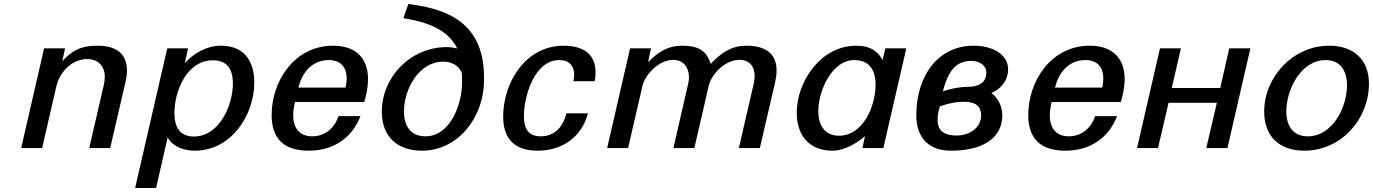

<svg xmlns="http://www.w3.org/2000/svg" viewBox="-20 -742 6879 962"><path d="M86 0H191L262 -308C279 -382 341 -446 416 -446C472 -446 505 -411 505 -358C505 -347 504 -334 501 -320L427 0H532L609 -332C614 -354 616 -373 616 -389C616 -471 565 -513 468 -513C379 -513 337 -484 292 -435L306 -500H201Z M657 200H762L820 -54C841 -12 895 13 956 13C1140 13 1254 -167 1254 -328C1254 -443 1198 -513 1087 -513C1016 -513 949 -475 906 -425L922 -500H818ZM854 -177C854 -284 915 -440 1047 -440C1115 -440 1147 -398 1147 -324C1147 -216 1080 -58 951 -58C877 -58 854 -110 854 -177Z M1341 -166C1341 -55 1395 13 1526 13C1653 13 1744 -52 1786 -160H1676C1657 -102 1610 -59 1544 -59C1478 -59 1449 -104 1449 -164C1449 -185 1453 -209 1458 -231H1805C1816 -268 1824 -307 1824 -346C1824 -447 1766 -513 1649 -513C1454 -513 1341 -334 1341 -166ZM1475 -303C1497 -391 1553 -441 1627 -441C1695 -441 1717 -397 1717 -348C1717 -334 1715 -318 1711 -303Z M2001 -651C2126 -631 2227 -591 2271 -499C2254 -503 2237 -506 2219 -506C2034 -506 1893 -353 1893 -183C1893 -58 1970 13 2094 13C2279 13 2404 -159 2405 -335V-357C2405 -656 2176 -702 2026 -722ZM2004 -184C2004 -293 2077 -433 2201 -433C2246 -433 2278 -413 2294 -377C2295 -368 2295 -338 2295 -328C2295 -219 2236 -59 2112 -59C2036 -59 2004 -113 2004 -184Z M2501 -158C2501 -44 2561 13 2674 13C2800 13 2895 -58 2926 -174H2818C2800 -103 2757 -59 2689 -59C2632 -59 2605 -91 2605 -161C2605 -258 2657 -441 2782 -441C2835 -441 2857 -409 2857 -366C2857 -356 2855 -346 2853 -335H2960C2963 -351 2964 -366 2964 -380C2964 -474 2898 -513 2804 -513C2610 -513 2501 -324 2501 -158Z M3022 0H3127L3199 -312C3213 -369 3281 -442 3353 -442C3405 -442 3432 -404 3432 -355C3432 -345 3431 -333 3428 -322L3354 0H3459L3531 -312C3544 -369 3611 -442 3685 -442C3735 -442 3761 -410 3761 -361C3761 -349 3760 -336 3756 -321L3682 0H3787L3863 -326C3868 -349 3871 -369 3871 -388C3871 -470 3820 -513 3720 -513C3649 -513 3597 -482 3541 -422C3521 -482 3489 -513 3396 -513C3331 -513 3280 -485 3227 -430L3242 -500H3137Z M3972 -177C3972 -67 4031 13 4152 13C4214 13 4280 -30 4314 -60L4301 0H4406L4521 -500H4416L4402 -441C4381 -482 4343 -513 4270 -513C4093 -513 3972 -334 3972 -177ZM4080 -185C4080 -287 4148 -441 4260 -441C4333 -441 4367 -395 4367 -317C4367 -213 4306 -62 4184 -62C4108 -62 4080 -120 4080 -185Z M4571 -163C4571 -73 4615 13 4745 13C4906 13 5002 -51 5002 -165C5002 -209 4980 -253 4947 -276C4999 -298 5031 -342 5031 -394C5031 -470 4954 -513 4858 -513C4682 -513 4571 -365 4571 -163ZM4704 -284C4729 -379 4764 -437 4848 -437C4888 -437 4922 -413 4922 -380C4922 -324 4880 -307 4828 -307C4796 -307 4743 -299 4704 -284ZM4678 -138C4678 -160 4678 -172 4689 -209C4730 -223 4764 -232 4813 -232C4870 -232 4896 -208 4896 -164C4896 -105 4842 -63 4773 -63C4718 -63 4678 -82 4678 -138Z M5132 -166C5132 -55 5186 13 5317 13C5444 13 5535 -52 5577 -160H5467C5448 -102 5401 -59 5335 -59C5269 -59 5240 -104 5240 -164C5240 -185 5244 -209 5249 -231H5596C5607 -268 5615 -307 5615 -346C5615 -447 5557 -513 5440 -513C5245 -513 5132 -334 5132 -166ZM5266 -303C5288 -391 5344 -441 5418 -441C5486 -441 5508 -397 5508 -348C5508 -334 5506 -318 5502 -303Z M6130 0 6245 -500H6139L6094 -301H5851L5897 -500H5792L5677 0H5782L5835 -227H6077L6024 0Z M6314 -183C6314 -58 6391 13 6515 13C6701 13 6839 -146 6839 -323C6839 -441 6764 -513 6640 -513C6455 -513 6314 -353 6314 -183ZM6425 -184C6425 -293 6498 -441 6622 -441C6697 -441 6729 -386 6729 -314C6729 -205 6657 -59 6533 -59C6457 -59 6425 -113 6425 -184Z"/></svg>

Font: Perun Medium Italic
Style: Regular
Weight: 500
Italic angle: -12°
Foundry: Copyright (c) Stefan Peev, Context Ltd, 2016
Version: Version 1.026